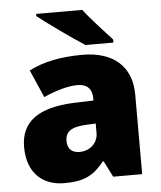

<svg xmlns="http://www.w3.org/2000/svg" viewBox="-54 -813 732 871"><g transform="rotate(-5 311.5 -378.0)"><path d="M353 -766H143V-756C191 -718 300 -640 354 -606H481V-620C448 -657 387 -721 353 -766ZM336 -563C236 -563 156 -546 92 -513L147 -387C201 -411 257 -428 301 -428C342 -428 368 -409 368 -360V-352L276 -349C120 -342 36 -287 36 -169C36 -48 108 10 204 10C296 10 339 -14 386 -73H390L427 0H559V-363C559 -491 476 -563 336 -563ZM325 -245 369 -247V-204C369 -157 331 -125 285 -125C252 -125 230 -142 230 -180C230 -220 255 -242 325 -245Z"/></g></svg>

Font: Noto Sans Malayalam Black
Style: Regular
Weight: 900
Designer: Jelle Bosma - Monotype Design Team
Foundry: Monotype Imaging Inc.
Version: Version 2.104